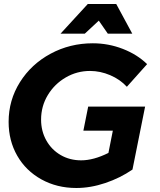

<svg xmlns="http://www.w3.org/2000/svg" viewBox="-20 -927 796 958"><path d="M641 -81Q580 -39 506 -14Q432 11 361 11Q264 11 186.5 -32Q109 -75 66 -150Q23 -225 23 -319Q23 -427 79.5 -517Q136 -607 232.5 -659Q329 -711 443 -711Q521 -711 593 -683Q665 -655 714 -607L613 -494Q579 -531 529.5 -552Q480 -573 429 -573Q364 -573 308 -540.5Q252 -508 218.5 -452.5Q185 -397 185 -330Q185 -273 211 -226.5Q237 -180 282.5 -153.5Q328 -127 385 -127Q447 -127 521 -164L543 -275H396L420 -395H704ZM640 -759H518L473 -824L403 -759H282L418 -907H560Z"/></svg>

Font: Argentum Sans SemiBold
Style: Italic
Weight: 600
Italic angle: -11°
Designer: Julieta Ulanovsky (font), Cristiano Sobral (main changes and remaster)
Foundry: Julieta Ulanovsky (font), Cristiano Sobral (main changes and remaster)
Version: Version 2.007;June 15, 2022;FontCreator 14.0.0.2814 64-bit; 